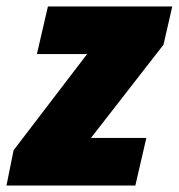

<svg xmlns="http://www.w3.org/2000/svg" viewBox="-38 -573 552 593"><path d="M4 -109 231 -406H76L110 -553H494L467 -435L243 -147H414L380 0H-18Z"/></svg>

Font: Noto Sans Display Black
Style: Italic
Weight: 900
Italic angle: -12°
Designer: Monotype Design team
Foundry: Monotype Imaging Inc.
Version: Version 1.000